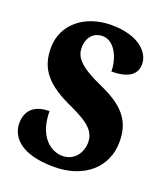

<svg xmlns="http://www.w3.org/2000/svg" viewBox="-136 -823 807 931"><g transform="rotate(20 267.0 -357.0)"><path d="M251 14C408 14 509 -78 509 -208C509 -305 470 -372 336 -432C204 -490 180 -530 180 -576C180 -632 214 -663 257 -663C320 -663 355 -583 355 -516C450 -516 483 -552 483 -600C483 -660 422 -728 279 -728C144 -728 40 -647 40 -524C40 -431 78 -361 211 -299C307 -255 367 -222 367 -154C367 -102 333 -50 271 -50C209 -50 139 -104 139 -233C80 -233 21 -209 21 -128C21 -72 61 14 251 14Z"/></g></svg>

Font: Noto Serif Georgian Condensed Black
Style: Regular
Weight: 900
Width: 3
Designer: Monotype Design Team, Akaki Razmadze
Foundry: Google LLC
Version: Version 2.003